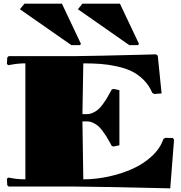

<svg xmlns="http://www.w3.org/2000/svg" viewBox="-20 -1030 1000 1060"><path d="M374 -780.8 89.8 -979 115.2 -1009.8H321.8L426.8 -788.1L421.9 -780.8ZM693.8 -780.8 410.2 -979 435.1 -1009.8H642.1L747.1 -788.1L742.2 -780.8ZM120.1 -680.2Q81.1 -680.2 42 -672.9L25.9 -669.9L18.1 -676.8L20 -711.9L27.8 -720.2H400.9Q436.5 -720.2 546.6 -722.7Q656.7 -725.1 749 -727.5L841.8 -730L851.1 -722.2L872.1 -514.2L832 -511.2L820.8 -517.1Q803.7 -558.1 773.4 -588.4Q743.2 -618.7 708 -636Q672.9 -653.3 625.7 -663.6Q578.6 -673.8 536.1 -677Q493.7 -680.2 439.9 -680.2L435.1 -399.9H460Q477.1 -399.9 493.7 -407.7Q510.3 -415.5 521.7 -425.3Q533.2 -435.1 546.6 -453.1Q560.1 -471.2 566.7 -481.9Q573.2 -492.7 584 -512.5Q594.7 -532.2 597.2 -536.1L607.9 -539.1L639.2 -532.2V-228L607.9 -221.2L597.2 -224.1Q595.2 -228 584 -247.8Q572.8 -267.6 566.4 -278.1Q560.1 -288.6 546.6 -306.6Q533.2 -324.7 521.7 -334.5Q510.3 -344.2 493.7 -352.1Q477.1 -359.9 460 -359.9H435.1L439.9 -40Q508.8 -40 579.3 -55.2Q649.9 -70.3 711.4 -97.9Q772.9 -125.5 818.8 -168.2Q864.7 -210.9 881.8 -262.2L892.1 -269L934.1 -268.1L940.9 -258.8L919.9 9.8Q480 0 399.9 0H27.8L20 -7.8L18.1 -43L25.9 -49.8L42 -46.9Q78.1 -40 120.1 -40Z"/></svg>

Font: Yokawerad
Style: Regular
Weight: 500
Designer: gluk
Foundry: gluk
Version: Version 0.79